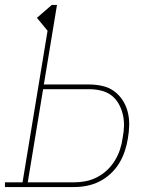

<svg xmlns="http://www.w3.org/2000/svg" viewBox="-38 -755 658 775"><path d="M-18 0V-19H53L154 -631L111 -683L171 -735H192L139 -414H322Q349 -414 375.5 -408Q402 -402 422.5 -387Q443 -372 457 -350.5Q471 -329 477.5 -303.5Q484 -278 483.5 -250.5Q483 -223 478 -195Q474 -170 465.5 -144.5Q457 -119 443 -96Q429 -73 408 -53.5Q387 -34 362.5 -22Q338 -10 312.5 -5Q287 0 261 0ZM261 -19Q284 -19 307.5 -23.5Q331 -28 353.5 -39.5Q376 -51 394.5 -68.5Q413 -86 426 -107.5Q439 -129 446.5 -152Q454 -175 457 -198Q462 -223 462.5 -247Q463 -271 457.5 -294Q452 -317 440.5 -337Q429 -357 411 -370.5Q393 -384 369.5 -389.5Q346 -395 322 -395H136L74 -19Z"/></svg>

Font: Iosevka Etoile Thin
Style: Italic
Weight: 100
Italic angle: -9°
Designer: Belleve Invis
Foundry: Belleve Invis
Version: Version 22.1.2; ttfautohint (v1.8.4)